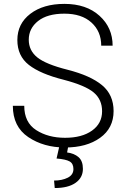

<svg xmlns="http://www.w3.org/2000/svg" viewBox="-20 -741 641 978"><path d="M500 -174.3Q500 -233.9 457.5 -269.8Q415 -305.7 305.2 -334.5Q186 -364.3 127.2 -410.2Q68.4 -456.1 68.4 -537.1Q68.4 -620.1 134.5 -670.7Q200.7 -721.2 308.1 -721.2Q419.9 -721.2 486.8 -660.6Q553.7 -600.1 553.7 -508.3H495.6Q495.6 -581.1 445.8 -626.2Q396 -671.4 308.1 -671.4Q221.2 -671.4 173.8 -633.8Q126.5 -596.2 126.5 -538.6Q126.5 -483.9 169.9 -448.7Q213.4 -413.6 324.2 -385.7Q440.9 -356 499.8 -307.1Q558.6 -258.3 558.6 -175.3Q558.6 -88.4 490 -39.1Q421.4 10.3 311.5 10.3Q202.6 10.3 124 -42.7Q45.4 -95.7 45.4 -202.1H103.5Q103.5 -117.2 164.6 -78.1Q225.6 -39.1 311.5 -39.1Q397.5 -39.1 448.7 -75.7Q500 -112.3 500 -174.3ZM327.6 4.4 321.8 35.6Q357.4 40 379.9 59.3Q402.3 78.6 402.3 119.1Q402.3 164.1 364.7 190.4Q327.1 216.8 258.8 216.8L255.4 178.7Q296.4 178.7 325.2 164.1Q354 149.4 354 120.1Q354 92.3 334.7 81.3Q315.4 70.3 268.1 66.4L282.2 4.4Z"/></svg>

Font: Franko
Style: Light
Weight: 300
Designer: Google
Version: Version 1.200310; 2013